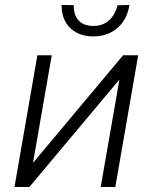

<svg xmlns="http://www.w3.org/2000/svg" viewBox="-20 -750 627 770"><path d="M473.6 -528.3H534.2L442.4 0H383.8L459 -431.2L97.7 0H38.1L129.9 -528.3H187.5L112.3 -96.7ZM499 -730Q494.6 -700.7 482.2 -677.2Q469.7 -653.8 450.4 -637.2Q431.2 -620.6 406 -612.1Q380.9 -603.5 351.1 -604Q322.8 -604.5 299.6 -613.5Q276.4 -622.6 260 -639.2Q243.7 -655.8 235.1 -678.7Q226.6 -701.7 227.1 -730L275.9 -729.5Q274.9 -691.9 293.9 -669.4Q313 -647 352.1 -646Q372.6 -645.5 388.7 -651.4Q404.8 -657.2 417.2 -668.2Q429.7 -679.2 438.2 -694.8Q446.8 -710.4 451.7 -729Z"/></svg>

Font: Roboto Mono Light
Style: Italic
Weight: 300
Designer: Google
Version: Version 2.000985; 2015; ttfautohint (v1.3)